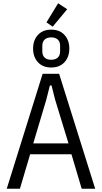

<svg xmlns="http://www.w3.org/2000/svg" viewBox="-20 -1146 619 1166"><path d="M476 0 414 -209H163L101 0H21L239 -698H339L558 0ZM315 -540 293 -627H283L261 -540L182 -275H396ZM300 -984 262 -1010 333 -1126 388 -1090ZM291 -736Q240 -736 210.5 -768Q181 -800 181 -851Q181 -902 210.5 -934Q240 -966 291 -966Q342 -966 371.5 -934Q401 -902 401 -851Q401 -800 371.5 -768Q342 -736 291 -736ZM291 -783Q316 -783 330.5 -796Q345 -809 345 -834V-868Q345 -893 330.5 -906Q316 -919 291 -919Q266 -919 251.5 -906Q237 -893 237 -868V-834Q237 -809 251.5 -796Q266 -783 291 -783Z"/></svg>

Font: IBM Plex Sans Condensed
Style: Regular
Weight: 400
Width: 3
Designer: Mike Abbink, Paul van der Laan, Pieter van Rosmalen
Foundry: Bold Monday
Version: Version 1.1